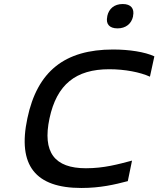

<svg xmlns="http://www.w3.org/2000/svg" viewBox="-20 -925 787 954"><path d="M725 -544 747 -645C700 -667 622 -679 542 -679C302 -679 165 -571 116 -337C66 -103 156 9 384 9C479 9 550 -8 615 -25L636 -127C568 -109 497 -89 407 -89C251 -89 190 -168 226 -337C262 -505 356 -581 523 -581C601 -581 677 -566 725 -544ZM513 -843C505 -807 522 -784 564 -784C605 -784 633 -807 641 -843V-845C649 -882 631 -905 590 -905C548 -905 521 -882 513 -845Z"/></svg>

Font: LT Wave Text Medium Italic
Style: Regular
Weight: 500
Designer: Daniel Lyons
Version: Version 2.5 (Glyphs App)